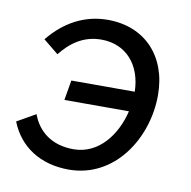

<svg xmlns="http://www.w3.org/2000/svg" viewBox="-65 -589 660 662"><g transform="rotate(10 264.5 -258.0)"><path d="M217 8C378 8 476 -147 476 -298C476 -433 392 -524 261 -524C182 -524 112 -488 57 -420L110 -377C144 -420 188 -453 251 -453C338 -453 393 -389 395 -296H173L161 -226H387C367 -142 310 -64 221 -64C145 -64 96 -103 75 -161L10 -124C43 -40 118 8 217 8Z"/></g></svg>

Font: Fixel Text 20240404
Style: Italic
Weight: 400
Width: 4
Italic angle: -10°
Designer: AlfaBravo + MacPaw
Foundry: Kyrylo Tkachov, Marchela Mozhyna, Serhii Makarenko, Maria Weinstein, Zakhar Kryvoshyya
Version: Version 1.211;Glyphs 3.2 (3225)